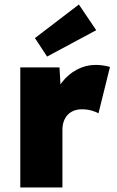

<svg xmlns="http://www.w3.org/2000/svg" viewBox="-20 -832 518 852"><path d="M70 0V-533H244L254 -358L215 -388Q228 -432 255.5 -467.5Q283 -503 322 -523.5Q361 -544 404 -544Q422 -544 438 -541.5Q454 -539 468 -535L417 -329Q406 -336 386 -341.5Q366 -347 343 -347Q323 -347 307 -340.5Q291 -334 280 -322Q269 -310 263 -293.5Q257 -277 257 -255V0ZM189 -581 135 -663 330 -812 407 -698Z"/></svg>

Font: Mach ExtraBold
Style: Regular
Weight: 800
Version: Version 1.002